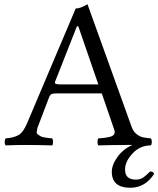

<svg xmlns="http://www.w3.org/2000/svg" viewBox="-20 -678 741 898"><path d="M701.2 134.8Q659.2 199.7 590.8 200.2Q502.9 200.2 502.9 126Q502.9 92.8 529.3 56.2Q555.7 19.5 599.1 0Q589.8 0 570.8 0Q513.7 0 439.9 2Q436 -2 436 -13.9Q436 -25.9 439.9 -30.8Q448.7 -31.7 453.9 -32Q459 -32.2 467 -33.2Q475.1 -34.2 479.5 -35.2Q483.9 -36.1 490 -37.1Q496.1 -38.1 499.5 -39.6Q502.9 -41 507.1 -43.5Q511.2 -45.9 512.7 -48.3Q514.2 -50.8 515.6 -54.4Q517.1 -58.1 516.6 -62.5Q516.1 -66.9 514.2 -71.8L456.1 -241.2H245.1Q227.1 -241.2 220.5 -237.5Q213.9 -233.9 210 -224.1L154.8 -79.1Q153.8 -69.3 151.9 -61.8Q149.9 -54.2 157.5 -49.1Q165 -43.9 169.4 -41Q173.8 -38.1 186 -35.6Q198.2 -33.2 205.1 -32.7Q211.9 -32.2 224.1 -30.8Q228 -25.9 228 -13.9Q228 -2 224.1 2Q149.9 0 96.2 0Q59.1 0 6.8 2Q2 -2 2 -13.9Q2 -25.9 6.8 -30.8Q44.9 -33.7 66.9 -46.4Q88.9 -59.1 106.9 -102.1L334 -638.2Q356 -638.2 389.2 -658.2L595.2 -85.9Q603 -63 618.4 -51Q633.8 -39.1 647 -36.1Q660.2 -33.2 685.1 -30.8Q689.9 -25.9 689.9 -13.9Q689.9 -2 685.1 2Q635.3 2 600.1 39.6Q564.9 77.1 564.9 115.2Q564.9 162.1 615.2 162.1Q635.3 162.1 648.7 153.1Q662.1 144 682.1 124Q695.3 123.5 701.2 134.8ZM263.2 -283.2H439.9L346.2 -555.2H339.8L237.8 -296.4Q234.9 -288.6 240.7 -285.9Q246.6 -283.2 263.2 -283.2Z"/></svg>

Font: Linux Libertine
Style: Regular
Weight: 400
Designer: Philipp H. Poll
Foundry: Philipp H. Poll
Version: Version 5.3.0 ; ttfautohint (v0.9)